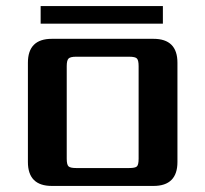

<svg xmlns="http://www.w3.org/2000/svg" viewBox="-20 -613 676 633"><path d="M517 -593V-535H114V-593ZM437 -90V-395Q437 -414 431.5 -420Q426 -426 406 -426H231Q212 -426 206 -420Q200 -414 200 -395V-90Q200 -70 206 -64.5Q212 -59 231 -59H406Q426 -59 431.5 -64.5Q437 -70 437 -90ZM151 -485H486Q565 -485 565 -406V-79Q565 0 486 0H151Q72 0 72 -79V-406Q72 -485 151 -485Z"/></svg>

Font: Sarpanch SemiBold
Style: Regular
Weight: 600
Designer: Manushi Parikh (Devanagari and Latin), Jyotish Sonowal (Devanagari)
Foundry: Indian Type Foundry
Version: Version 2.004;PS 1.0;hotconv 1.0.78;makeotf.lib2.5.61930; tt